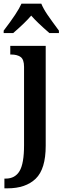

<svg xmlns="http://www.w3.org/2000/svg" viewBox="-36 -786 355 1046"><path d="M-12 187H-5Q46 187 70.5 146Q95 105 95 5V-422Q95 -462 76.5 -475.5Q58 -489 24 -489H20V-536H213V8Q213 135 158.5 187.5Q104 240 5 240H-12ZM-16 -619Q60 -718 81 -766H189Q201 -737 223 -705Q245 -673 285 -619V-606H233Q164 -666 134 -701Q101 -662 36 -606H-16Z"/></svg>

Font: Noto Serif NarrowSemiBold
Style: Regular
Weight: 600
Width: 4
Designer: Monotype Design Team
Foundry: Monotype Imaging Inc.
Version: Version 1.001